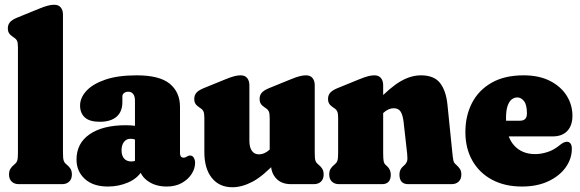

<svg xmlns="http://www.w3.org/2000/svg" viewBox="-20 -775 2442 808"><path d="M245 -713.5V-133Q245 -108.5 247.8 -99.8Q250.5 -91 256 -86.5L261 -82Q271.5 -73.5 277 -64.2Q282.5 -55 282.5 -40.5Q282.5 -21.5 271.2 -10.8Q260 0 241 0H59.5Q40.5 0 29.2 -10.8Q18 -21.5 18 -40.5Q18 -55 23.5 -64.2Q29 -73.5 39.5 -82L44.5 -86.5Q50 -91 52.8 -99.8Q55.5 -108.5 55.5 -133V-575.5Q55.5 -595 51.8 -603Q48 -611 39.5 -616.5L35 -619.5Q23 -627.5 18 -635.5Q13 -643.5 13 -656Q13 -670.5 21.5 -681Q30 -691.5 51.5 -700.5L141 -737Q166.5 -747.5 181 -751.2Q195.5 -755 208 -755Q226.5 -755 235.8 -743.5Q245 -732 245 -713.5Z M565.5 -80V-94L548 -95V-352Q548 -369 540.8 -379Q533.5 -389 519.5 -389Q510 -389 502.5 -383.8Q495 -378.5 495 -369V-345.5Q495 -305 470.5 -283.8Q446 -262.5 400 -262.5Q357 -262.5 337 -280.8Q317 -299 317 -331Q317 -363.5 343.5 -392.5Q370 -421.5 423 -439.8Q476 -458 555 -458Q651.5 -458 694.5 -422.5Q737.5 -387 737.5 -325V-129.5Q737.5 -123 740.8 -117.2Q744 -111.5 753 -111.5Q757.5 -111.5 760.8 -113Q764 -114.5 767 -116.5Q769.5 -118 772.8 -119.2Q776 -120.5 780 -120.5Q790 -120.5 795.5 -111.2Q801 -102 801 -89.5Q801 -66 786.5 -43Q772 -20 745.2 -5Q718.5 10 681.5 10Q632 10 598.8 -15.5Q565.5 -41 565.5 -80ZM302 -103.5Q302 -172 357.2 -210Q412.5 -248 509.5 -248Q530.5 -248 548.5 -245.5Q566.5 -243 577.5 -238L559 -181.5Q551 -187 544.5 -189Q538 -191 529 -191Q512 -191 501.8 -177.8Q491.5 -164.5 491.5 -142.5Q491.5 -120.5 502.2 -108Q513 -95.5 532.5 -95.5Q544 -95.5 553 -100Q562 -104.5 565.5 -109.5L576.5 -54.5Q558 -24 518.8 -7Q479.5 10 434 10Q372 10 337 -22Q302 -54 302 -103.5Z M1120.5 -82.5V-99L1115 -100V-278.5Q1115 -298 1111.2 -306Q1107.5 -314 1099 -319.5L1094.5 -322.5Q1082.5 -330.5 1077.5 -338.5Q1072.5 -346.5 1072.5 -359Q1072.5 -373.5 1081 -384Q1089.5 -394.5 1111 -403.5L1200.5 -440Q1226 -450.5 1240.5 -454.2Q1255 -458 1267.5 -458Q1286 -458 1295.2 -446.5Q1304.5 -435 1304.5 -416.5V-133Q1304.5 -108.5 1307.2 -99.8Q1310 -91 1315.5 -86.5L1320.5 -82Q1331 -73.5 1336.5 -64.2Q1342 -55 1342 -40.5Q1342 -21.5 1330.8 -10.8Q1319.5 0 1300.5 0H1205Q1164.5 0 1142.5 -23.8Q1120.5 -47.5 1120.5 -82.5ZM840 -135V-278.5Q840 -298 836.2 -306Q832.5 -314 824 -319.5L819.5 -322.5Q807.5 -330.5 802.5 -338.5Q797.5 -346.5 797.5 -359Q797.5 -373.5 806 -384Q814.5 -394.5 836 -403.5L925.5 -440Q951 -450.5 965.5 -454.2Q980 -458 992.5 -458Q1011 -458 1020.2 -446.5Q1029.5 -435 1029.5 -416.5V-183Q1029.5 -155 1040 -140.2Q1050.5 -125.5 1069 -125.5Q1082 -125.5 1093.8 -131Q1105.5 -136.5 1116.5 -147L1130.5 -160.5L1164 -116.5L1145 -96Q1087.5 -34 1043 -10.5Q998.5 13 958 13Q903 13 871.5 -26.2Q840 -65.5 840 -135Z M1592.5 -416.5V-133Q1592.5 -107 1594.5 -97Q1596.5 -87 1602.5 -81.5L1608.5 -76Q1624.5 -61.5 1624.5 -40.5Q1624.5 0 1587.5 0H1407Q1388 0 1376.8 -10.8Q1365.5 -21.5 1365.5 -40.5Q1365.5 -55 1371 -64.2Q1376.5 -73.5 1387 -82L1392 -86.5Q1397.5 -91 1400.2 -99.8Q1403 -108.5 1403 -133V-278.5Q1403 -298 1399.2 -306Q1395.5 -314 1387 -319.5L1382.5 -322.5Q1370.5 -330.5 1365.5 -338.5Q1360.5 -346.5 1360.5 -359Q1360.5 -373.5 1369 -384Q1377.5 -394.5 1399 -403.5L1488.5 -440Q1514 -450.5 1528.5 -454.2Q1543 -458 1555.5 -458Q1574 -458 1583.2 -446.5Q1592.5 -435 1592.5 -416.5ZM1576.5 -284.5 1543.5 -325 1563 -345.5Q1622.5 -408 1666 -433Q1709.5 -458 1751.5 -458Q1806.5 -458 1831.8 -425.8Q1857 -393.5 1863 -335L1883.5 -133Q1886 -109 1887.8 -100.2Q1889.5 -91.5 1894.5 -86.5L1899.5 -82Q1909.5 -73 1915.5 -64Q1921.5 -55 1921.5 -40.5Q1921.5 -21.5 1910.2 -10.8Q1899 0 1880 0H1698Q1661 0 1661 -40.5Q1661 -62.5 1677.5 -76L1683.5 -81.5Q1689.5 -87 1692.8 -96Q1696 -105 1693.5 -128L1678.5 -261.5Q1675 -291 1666 -305.2Q1657 -319.5 1636.5 -319.5Q1625.5 -319.5 1614.5 -314.5Q1603.5 -309.5 1591 -298Z M2389 -288Q2389 -246.5 2367.2 -223.8Q2345.5 -201 2306.5 -201H2064.5V-267H2168.5Q2197.5 -267 2197.5 -297.5Q2197.5 -334 2185.2 -349.5Q2173 -365 2157 -365Q2144 -365 2133.2 -356.5Q2122.5 -348 2116 -329Q2109.5 -310 2109.5 -278Q2109.5 -201 2142.8 -163.8Q2176 -126.5 2232 -126.5Q2257 -126.5 2283.5 -135Q2310 -143.5 2331.5 -161Q2343.5 -171 2351.5 -174.8Q2359.5 -178.5 2366 -178.5Q2374.5 -178.5 2380.5 -171.5Q2386.5 -164.5 2386.5 -148.5Q2386.5 -107.5 2361 -71.2Q2335.5 -35 2288.2 -12.5Q2241 10 2176.5 10Q2104.5 10 2051 -18.5Q1997.5 -47 1968 -98.8Q1938.5 -150.5 1938.5 -219.5Q1938.5 -287.5 1966.2 -341.5Q1994 -395.5 2048.8 -426.8Q2103.5 -458 2183.5 -458Q2248 -458 2294 -434.8Q2340 -411.5 2364.5 -372.8Q2389 -334 2389 -288Z"/></svg>

Font: Fraunces 144pt S100 Black
Style: Regular
Weight: 900
Version: Version 1.000